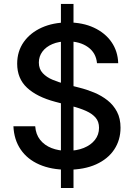

<svg xmlns="http://www.w3.org/2000/svg" viewBox="-20 -852 682 977"><path d="M290 104.5V-832H354V104.5ZM323.2 11.7Q240.7 11.7 179.9 -14.9Q119.1 -41.5 85.2 -91.3Q51.3 -141.1 48.3 -209.5H159.2Q162.1 -168.5 184.1 -140.6Q206.1 -112.8 242.2 -98.6Q278.3 -84.5 322.8 -84.5Q369.6 -84.5 406 -99.1Q442.4 -113.8 463.1 -140.1Q483.9 -166.5 483.9 -201.7Q483.9 -232.9 466.6 -253.2Q449.2 -273.4 418.2 -287.4Q387.2 -301.3 345.7 -312L261.2 -334Q167.5 -358.9 117.4 -405.8Q67.4 -452.6 67.4 -527.8Q67.4 -590.8 100.8 -638.2Q134.3 -685.5 192.6 -711.7Q251 -737.8 325.2 -737.8Q400.9 -737.8 458 -711.2Q515.1 -684.6 547.4 -637.9Q579.6 -591.3 581.5 -530.3H473.6Q468.8 -583 427.7 -612.3Q386.7 -641.6 323.2 -641.6Q279.3 -641.6 246.6 -627.7Q213.9 -613.8 195.8 -589.4Q177.7 -564.9 177.7 -533.7Q177.7 -501 197.3 -480Q216.8 -459 247.3 -446.3Q277.8 -433.6 310.5 -424.8L382.8 -406.2Q421.9 -396.5 459.5 -380.9Q497.1 -365.2 527.3 -341.3Q557.6 -317.4 575.4 -283.2Q593.3 -249 593.3 -202.1Q593.3 -139.6 561.3 -91.3Q529.3 -43 468.8 -15.6Q408.2 11.7 323.2 11.7Z"/></svg>

Font: Inter 18pt Medium
Style: Regular
Weight: 500
Designer: Rasmus Andersson
Foundry: rsms
Version: Version 4.001;git-66647c0bb